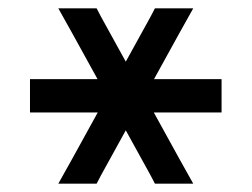

<svg xmlns="http://www.w3.org/2000/svg" viewBox="-20 -760 604 461"><path d="M282 -612 223 -719 212 -740H120L153 -681L214.2 -570H92H52V-490H92H214.7L153 -378L120 -319H212L223 -340L282 -447L341 -340L352 -319H444L411 -378L349.3 -490H472H512V-570H472H349.8L411 -681L444 -740H352L341 -719Z"/></svg>

Font: Nordica Advanced
Style: Regular
Weight: 300
Version: Version 1.07